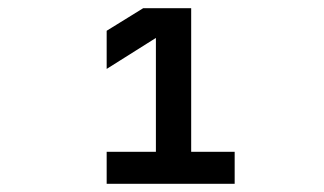

<svg xmlns="http://www.w3.org/2000/svg" viewBox="-20 -928 790 468"><path d="M240 -558H360V-885L402 -862L240 -760V-853L329 -908H446V-558H552V-480H240Z"/></svg>

Font: Martian Mono VF sWd Rg
Style: Regular
Weight: 400
Width: 6
Monospace: yes
Designer: Roman Shamin
Foundry: Evil Martians
Version: Version 1.100